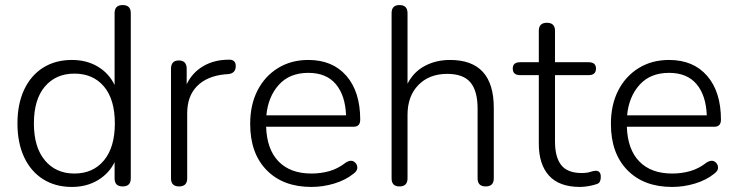

<svg xmlns="http://www.w3.org/2000/svg" viewBox="-20 -731 2914 759"><path d="M274 -45Q348 -45 391 -97Q434 -149 434 -243Q434 -338 391 -389Q348 -440 274 -440Q201 -440 157.5 -389Q114 -338 114 -243Q114 -149 157.5 -97Q201 -45 274 -45ZM264 8Q199 8 150.5 -22.5Q102 -53 75.5 -109.5Q49 -166 49 -243Q49 -320 75.5 -376.5Q102 -433 150.5 -463.5Q199 -494 264 -494Q323 -494 367 -467.5Q411 -441 433 -395V-679Q433 -711 465 -711Q497 -711 497 -679V-26Q497 6 465 6Q433 6 433 -26V-90Q411 -45 366.5 -18.5Q322 8 264 8Z M688 6Q656 6 656 -26V-459Q656 -492 687 -492Q718 -492 718 -459V-398Q740 -444 783.5 -469.5Q827 -495 884 -495Q896 -496 904 -490Q912 -484 912 -470Q912 -441 882 -438L868 -437Q798 -430 759 -390.5Q720 -351 720 -283V-26Q720 6 688 6Z M1211 8Q1099 8 1034 -58.5Q969 -125 969 -241Q969 -317 998 -373.5Q1027 -430 1079 -462Q1131 -494 1199 -494Q1295 -494 1349.5 -431Q1404 -368 1404 -258Q1404 -230 1378 -230H1032Q1035 -140 1081.5 -92.5Q1128 -45 1211 -45Q1248 -45 1282 -54.5Q1316 -64 1348 -89Q1366 -100 1378.5 -92.5Q1391 -85 1392.5 -70.5Q1394 -56 1377 -44Q1346 -19 1301.5 -5.5Q1257 8 1211 8ZM1033 -275H1348Q1345 -354 1307.5 -398.5Q1270 -443 1199 -443Q1125 -443 1082.5 -396Q1040 -349 1033 -275Z M1559 6Q1528 6 1528 -26V-679Q1528 -711 1559 -711Q1591 -711 1591 -679V-400Q1615 -447 1659.5 -470.5Q1704 -494 1759 -494Q1932 -494 1932 -305V-26Q1932 6 1900 6Q1868 6 1868 -26V-301Q1868 -372 1839.5 -405.5Q1811 -439 1748 -439Q1677 -439 1634 -395Q1591 -351 1591 -277V-26Q1591 6 1559 6Z M2273 8Q2191 8 2150.5 -36.5Q2110 -81 2110 -163V-434H2036Q2007 -434 2007 -460Q2007 -485 2036 -485H2110V-609Q2110 -641 2142 -641Q2174 -641 2174 -609V-485H2307Q2336 -485 2336 -460Q2336 -434 2307 -434H2174V-171Q2174 -110 2198.5 -78.5Q2223 -47 2280 -47Q2300 -47 2313.5 -51.5Q2327 -56 2336 -56Q2344 -56 2349.5 -50.5Q2355 -45 2355 -31Q2355 -21 2351.5 -13.5Q2348 -6 2338 -3Q2327 1 2308 4.5Q2289 8 2273 8Z M2637 8Q2525 8 2460 -58.5Q2395 -125 2395 -241Q2395 -317 2424 -373.5Q2453 -430 2505 -462Q2557 -494 2625 -494Q2721 -494 2775.5 -431Q2830 -368 2830 -258Q2830 -230 2804 -230H2458Q2461 -140 2507.5 -92.5Q2554 -45 2637 -45Q2674 -45 2708 -54.5Q2742 -64 2774 -89Q2792 -100 2804.5 -92.5Q2817 -85 2818.5 -70.5Q2820 -56 2803 -44Q2772 -19 2727.5 -5.5Q2683 8 2637 8ZM2459 -275H2774Q2771 -354 2733.5 -398.5Q2696 -443 2625 -443Q2551 -443 2508.5 -396Q2466 -349 2459 -275Z"/></svg>

Font: Chiron GoRound TC L
Style: Regular
Weight: 300
Designer: Ryoko NISHIZUKA 西塚涼子 (kana, bopomofo & ideographs); Paul D. Hunt (Latin, Greek & Cyrillic); Sandoll Communications 산돌커뮤니
Foundry: Adobe
Version: Version 1.000;hotconv 1.1.1;makeotfexe 2.6.0